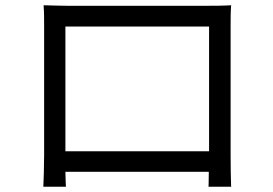

<svg xmlns="http://www.w3.org/2000/svg" viewBox="-20 -705 1040 731"><path d="M776 -604V-129H229V-604ZM858 -607C858 -632 858 -660 860 -685C830 -683 794 -683 772 -683H235C212 -683 185 -684 146 -685C148 -661 148 -630 148 -607V-115C148 -80 146 -6 145 6H231C230 -1 230 -25 229 -51H775C775 -24 774 -1 774 6H860C859 -5 858 -82 858 -114Z"/></svg>

Font: Noto Sans CJK SC Regular
Style: Regular
Weight: 400
Designer: Ryoko NISHIZUKA (kana & ideographs); Paul D. Hunt (Latin, Greek & Cyrillic); Wenlong ZHANG (bopomofo); Sandoll Communica
Foundry: Adobe Systems Incorporated
Version: Version 1.004;PS 1.004;hotconv 1.0.82;makeotf.lib2.5.63406